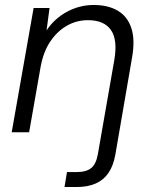

<svg xmlns="http://www.w3.org/2000/svg" viewBox="-20 -531 613 771"><path d="M27 0 115 -499H179L167 -409Q199 -457 249.5 -484Q300 -511 356 -511Q414 -511 453 -488Q492 -465 507.5 -418Q523 -371 510 -298L443 91Q435 135 415.5 163.5Q396 192 364 206Q332 220 288 220H239L249 160H287Q326 160 346 144Q366 128 373 88L439 -290Q453 -371 425.5 -410.5Q398 -450 333 -450Q288 -450 249 -428Q210 -406 182 -364.5Q154 -323 143 -262L97 0Z"/></svg>

Font: DM Sans 20pt Light
Style: Italic
Weight: 300
Italic angle: -10°
Version: Version 4.004;gftools[0.9.30]